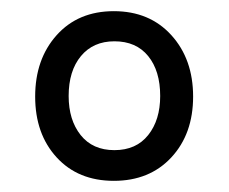

<svg xmlns="http://www.w3.org/2000/svg" viewBox="-20 -748 410 344"><path d="M184 -424Q120 -424 81.5 -466Q43 -508 43 -575Q43 -642 81.5 -685Q120 -728 184 -728Q248 -728 287 -685Q326 -642 326 -575Q326 -508 287 -466Q248 -424 184 -424ZM185 -479Q224 -479 245.5 -506Q267 -533 267 -576Q267 -621 245.5 -647.5Q224 -674 185 -674Q147 -674 125 -647.5Q103 -621 103 -576Q103 -533 124.5 -506Q146 -479 185 -479Z"/></svg>

Font: Noto Serif Khmer SemiCondensed Medium
Style: Regular
Weight: 500
Width: 4
Designer: Danh Hong and the Monotype Design Team
Foundry: Monotype Imaging Inc.
Version: Version 2.004; ttfautohint (v1.8.4.7-5d5b)